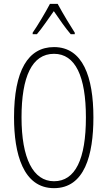

<svg xmlns="http://www.w3.org/2000/svg" viewBox="-20 -1062 559 999"><path d="M280 -1042H240C217 -998 174 -926 150 -892V-884H172C199 -915 234 -968 260 -1004C287 -965 320 -916 348 -884H369V-892C353 -916 305 -995 280 -1042ZM466 -451C466 -662 411 -817 261 -817C126 -817 53 -695 53 -451C53 -263 100 -83 261 -83C420 -83 466 -255 466 -451ZM92 -451C92 -662 146 -782 261 -782C372 -782 427 -665 427 -451C427 -234 372 -119 261 -119C152 -119 92 -239 92 -451Z"/></svg>

Font: Noto Sans Kannada UI ExtraCondensed ExtraLight
Style: Regular
Weight: 200
Width: 2
Designer: Jelle Bosma - Monotype Design Team
Foundry: Monotype Imaging Inc.
Version: Version 2.005